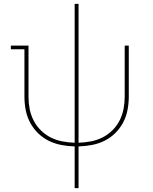

<svg xmlns="http://www.w3.org/2000/svg" viewBox="-20 -755 790 990"><path d="M365 215V0Q330 -1 296 -7.5Q262 -14 231.5 -29Q201 -44 176 -68.5Q151 -93 135 -123.5Q119 -154 112.5 -188Q106 -222 106 -256V-501H36V-520H127V-256Q127 -224 133 -193Q139 -162 153.5 -133.5Q168 -105 191 -82.5Q214 -60 242 -46Q270 -32 301.5 -26Q333 -20 365 -19V-735H385V-19Q417 -20 448.5 -26Q480 -32 508 -46Q536 -60 559 -82.5Q582 -105 596.5 -133.5Q611 -162 617 -193Q623 -224 623 -256V-520H644V-256Q644 -222 637.5 -188Q631 -154 615 -123.5Q599 -93 574 -68.5Q549 -44 518.5 -29Q488 -14 454 -7.5Q420 -1 385 0V215Z"/></svg>

Font: Iosevka Etoile Thin
Style: Regular
Weight: 100
Designer: Belleve Invis
Foundry: Belleve Invis
Version: Version 22.1.2; ttfautohint (v1.8.4)